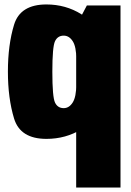

<svg xmlns="http://www.w3.org/2000/svg" viewBox="-20 -621 588 862"><path d="M322 221H521V-596.5H370L322 -505.5ZM188.5 2.5Q275 2.5 345.2 -40.5Q415.5 -83.5 415.5 -166L322.5 -242.5Q322.5 -186.5 306.5 -161Q290.5 -135.5 266 -135.5Q239 -135.5 227 -160.5Q215 -185.5 215 -299Q215 -411 227 -436Q239 -461 266 -461Q290.5 -461 306.5 -436Q322.5 -411 322.5 -356.5L415.5 -430.5Q415.5 -513.5 345.2 -557.2Q275 -601 188.5 -601Q71 -601 43.2 -510.2Q15.5 -419.5 15.5 -299.5Q15.5 -180 43.2 -88.8Q71 2.5 188.5 2.5Z"/></svg>

Font: Anybody Condensed Black
Style: Regular
Weight: 900
Width: 3
Designer: Tyler Finck
Foundry: Etcetera Type Company
Version: Version 1.113;gftools[0.9.25]